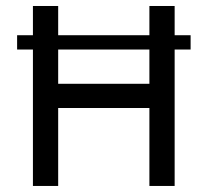

<svg xmlns="http://www.w3.org/2000/svg" viewBox="-20 -615 686 635"><path d="M610.4 -498.5H557.6V-595.2H474.1V-498.5H172.4V-595.2H88.9V-498.5H36.6V-451.2H88.9V0H172.4V-257.8H474.1V0H557.6V-451.2H610.4ZM474.1 -337.9H172.4V-451.2H474.1Z"/></svg>

Font: Now Medium
Style: Regular
Weight: 500
Designer: Alfredo Marco Pradil
Foundry: Alfredo Marco Pradil
Version: Version 1.200;hotconv 1.0.109;makeotfexe 2.5.65596